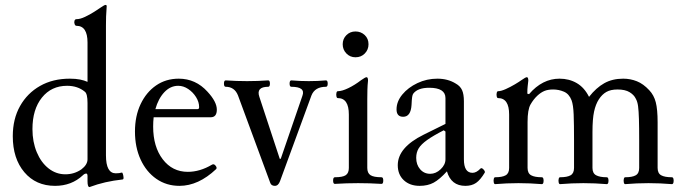

<svg xmlns="http://www.w3.org/2000/svg" viewBox="-20 -745 2775 781"><path d="M344 16Q336 16 336 -8V-28Q336 -39 331 -39Q324 -39 317 -32Q271 11 204 11Q126 11 79 -44.5Q32 -100 32 -191Q32 -261 61.5 -313.5Q91 -366 143 -395.5Q195 -425 264 -425Q288 -425 305.5 -421.5Q323 -418 336 -412V-572Q336 -640 291 -640Q286 -640 283.5 -647Q281 -654 283 -660.5Q285 -667 291 -667Q306 -667 326 -676.5Q346 -686 364 -697.5Q382 -709 389 -714Q405 -725 409 -725Q414 -725 414 -720Q412 -694 411.5 -677Q411 -660 411 -641V-113Q411 -40 451 -40Q466 -40 475 -43Q478 -44 480 -37Q482 -30 482.5 -23Q483 -16 479 -15Q442 -11 409 -3.5Q376 4 344 16ZM246 -36Q282 -36 311 -56Q336 -75 336 -97V-326Q336 -364 325 -372Q296 -396 253 -396Q189 -396 150.5 -348Q112 -300 112 -220Q112 -168 129.5 -126Q147 -84 177.5 -60Q208 -36 246 -36Z M710 11Q657 11 616 -17.5Q575 -46 552 -96Q529 -146 529 -210Q529 -273 552 -321.5Q575 -370 615 -397.5Q655 -425 707 -425Q776 -425 824 -372Q862 -331 862 -299Q862 -268 837 -268H605Q603 -250 603 -230Q603 -148 642 -97Q681 -46 744 -46Q793 -46 842 -75Q850 -80 857 -71Q864 -62 859 -57Q787 11 710 11ZM705 -396Q673 -396 648.5 -370Q624 -344 612 -301H783Q790 -301 790 -309Q790 -330 777.5 -350Q765 -370 745.5 -383Q726 -396 705 -396Z M1098 11Q1083 11 1079 -2L948 -357Q934 -392 898 -392Q891 -392 891 -405Q891 -418 898 -418Q942 -415 985 -415Q1028 -415 1071 -418Q1078 -418 1078 -405Q1078 -392 1071 -392Q1021 -392 1035 -351L1118 -99H1122L1210 -355Q1224 -392 1165 -392Q1158 -392 1158 -405Q1158 -418 1165 -418Q1200 -415 1236 -415Q1272 -415 1306 -418Q1313 -418 1313 -405Q1313 -392 1306 -392Q1261 -392 1247 -357L1119 -8Q1112 11 1098 11Z M1426 -512Q1404 -512 1389 -527.5Q1374 -543 1374 -565Q1374 -587 1389 -602Q1404 -617 1426 -617Q1448 -617 1463.5 -602.5Q1479 -588 1479 -565Q1479 -543 1464 -527.5Q1449 -512 1426 -512ZM1342 3Q1335 3 1335 -10.5Q1335 -24 1342 -24Q1374 -24 1386.5 -32.5Q1399 -41 1399 -62V-279Q1399 -346 1354 -346Q1350 -346 1348.5 -353Q1347 -360 1348.5 -367Q1350 -374 1354 -374Q1371 -374 1397 -386.5Q1423 -399 1449 -419Q1466 -431 1471 -431Q1477 -431 1477 -417Q1475 -399 1474.5 -380Q1474 -361 1474 -342V-62Q1474 -41 1487 -32.5Q1500 -24 1532 -24Q1539 -24 1539 -10.5Q1539 3 1532 3Q1484 0 1437 0Q1390 0 1342 3Z M1687 11Q1647 11 1622.5 -12Q1598 -35 1598 -73Q1598 -145 1703 -197L1792 -241V-346Q1792 -388 1726 -388Q1679 -388 1661 -364Q1658 -360 1656.5 -350.5Q1655 -341 1654 -318Q1651 -270 1620 -270Q1593 -270 1593 -300Q1593 -332 1616.5 -360.5Q1640 -389 1678 -407Q1716 -425 1759 -425Q1802 -425 1834 -405Q1852 -395 1859.5 -378.5Q1867 -362 1867 -333V-97Q1867 -42 1902 -42Q1918 -42 1934 -59Q1939 -64 1946.5 -56Q1954 -48 1952 -43Q1934 -13 1916.5 -1Q1899 11 1873 11Q1815 11 1798 -48Q1768 -15 1744 -2Q1720 11 1687 11ZM1730 -38Q1753 -38 1772.5 -56.5Q1792 -75 1792 -97V-210L1785 -215Q1742 -193 1717.5 -175.5Q1693 -158 1683 -141.5Q1673 -125 1673 -103Q1673 -75 1689 -56.5Q1705 -38 1730 -38Z M1994 4Q1990 4 1988.5 -3Q1987 -10 1988.5 -17Q1990 -24 1994 -24Q2023 -24 2037 -32Q2051 -40 2051 -62V-279Q2051 -346 2006 -346Q2002 -346 2000.5 -353Q1999 -360 2000.5 -367Q2002 -374 2006 -374Q2018 -374 2037 -382.5Q2056 -391 2074.5 -402Q2093 -413 2101 -419Q2118 -431 2123 -431Q2129 -431 2129 -417Q2128 -406 2126.5 -395Q2125 -384 2125 -364L2132 -362Q2186 -425 2256 -425Q2295 -425 2326 -407Q2357 -389 2376 -351Q2405 -388 2438 -406.5Q2471 -425 2515 -425Q2544 -425 2570.5 -414.5Q2597 -404 2621 -378Q2640 -358 2647.5 -329Q2655 -300 2655 -247V-62Q2655 -40 2669.5 -32Q2684 -24 2713 -24Q2718 -24 2719.5 -17Q2721 -10 2719.5 -3Q2718 4 2713 4Q2689 2 2665 1Q2641 0 2618 0Q2594 0 2570.5 1Q2547 2 2523 4Q2519 4 2517.5 -3Q2516 -10 2517.5 -17Q2519 -24 2523 -24Q2552 -24 2566 -32Q2580 -40 2580 -62V-173Q2580 -228 2579 -261Q2578 -294 2575.5 -313Q2573 -332 2566 -344Q2559 -359 2541 -370Q2523 -381 2492 -381Q2464 -381 2446.5 -371Q2429 -361 2416 -341Q2403 -321 2396.5 -291Q2390 -261 2390 -208V-62Q2390 -40 2405 -32Q2420 -24 2448 -24Q2453 -24 2454.5 -17Q2456 -10 2454.5 -3Q2453 4 2448 4Q2424 2 2400.5 1Q2377 0 2353 0Q2330 0 2306 1Q2282 2 2258 4Q2254 4 2252.5 -3Q2251 -10 2252.5 -17Q2254 -24 2258 -24Q2287 -24 2301 -32Q2315 -40 2315 -62V-173Q2315 -240 2313.5 -279Q2312 -318 2305 -337Q2295 -363 2274 -372Q2253 -381 2230 -381Q2209 -381 2194.5 -375Q2180 -369 2166 -356Q2150 -341 2138 -320Q2126 -299 2126 -249V-62Q2126 -40 2140.5 -32Q2155 -24 2184 -24Q2189 -24 2190.5 -17Q2192 -10 2190.5 -3Q2189 4 2184 4Q2160 2 2136 1Q2112 0 2089 0Q2065 0 2041.5 1Q2018 2 1994 4Z"/></svg>

Font: Junicode
Style: Regular
Weight: 400
Designer: Peter S. Baker
Version: Version 2.100; ttfautohint (v1.8.4)